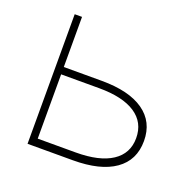

<svg xmlns="http://www.w3.org/2000/svg" viewBox="-100 -634 751 738"><g transform="rotate(20 276.0 -265.0)"><path d="M85 0V-530H115V-325H270Q382 -325 442 -283Q502 -241 502 -163Q502 -84 442 -42Q382 0 270 0ZM115 -32H270Q367 -32 418.5 -66Q470 -100 470 -163Q470 -227 418.5 -261Q367 -295 270 -295H115Z"/></g></svg>

Font: Geist Thin
Style: Regular
Weight: 400
Designer: Basement.studio, Andrés Briganti, Mateo Zaragoza
Foundry: Basement.studio, Vercel, Andrés Briganti, Guido Ferreyra, Mateo Zaragoza
Version: Version 1.401